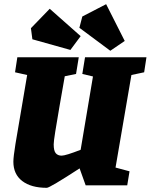

<svg xmlns="http://www.w3.org/2000/svg" viewBox="-20 -887 721 919"><path d="M609 -528 533 -85 600 -67 589 0H390L361 -81Q218 12 204 12Q129 12 86.5 -20.5Q44 -53 44 -113Q44 -136 54 -198Q64 -260 88 -398Q101 -476 110 -528L52 -541L63 -613H357L344 -533L290 -522L265 -379Q252 -304 244.5 -257Q237 -210 237 -196Q237 -165 247 -153.5Q257 -142 275 -142Q294 -142 366 -170L425 -521L374 -533L387 -613H681L670 -541ZM360 -754 374 -808 488 -867 577 -691 508 -644ZM135 -699 128 -752 218 -845 366 -714 317 -648Z"/></svg>

Font: Grenze Black
Style: Italic
Weight: 900
Italic angle: -10°
Designer: Renata Polastri
Foundry: Omnibus-Type
Version: Version 1.002; ttfautohint (v1.8)